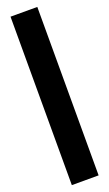

<svg xmlns="http://www.w3.org/2000/svg" viewBox="-183 -846 582 1024"><g transform="rotate(-20 108.5 -334.0)"><path d="M32 -812H184V144H32Z"/></g></svg>

Font: Prompt SemiBold
Style: Regular
Weight: 600
Designer: Katatrad Team
Foundry: CadsonDemak
Version: Version 1.000